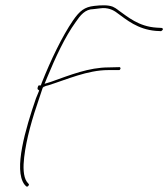

<svg xmlns="http://www.w3.org/2000/svg" viewBox="-20 -667 627 715"><path d="M124 -349C121 -346 118 -336 121 -334L126 -330L114 -301C75 -188 30 -35 71 20C76 26 78 28 81 28C83 28 87 25 88 20L86 17L80 10C66 -10 66 -47 70 -81C78 -151 101 -229 126 -301L139 -340L143 -344H144C144 -344 152 -348 159 -349C229 -371 306 -406 383 -406H424C426 -406 428 -409 429 -412C429 -413 428 -416 426 -417L385 -416C311 -416 242 -388 169 -362L146 -355L155 -377C186 -452 222 -530 262 -585C279 -610 297 -633 328 -633L353 -636C381 -640 402 -630 416 -619C452 -593 492 -558 560 -552L580 -551C581 -552 586 -555 586 -556C587 -560 587 -561 582 -563L564 -564C496 -568 455 -605 422 -628H421V-629C413 -635 407 -639 400 -642C382 -649 357 -648 331 -645C295 -641 277 -627 252 -591C211 -531 169 -443 136 -360L132 -349ZM328 -634V-633Z"/></svg>

Font: Stray Cat
Style: HlCnObl
Weight: 100
Version: Version 1.0